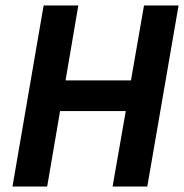

<svg xmlns="http://www.w3.org/2000/svg" viewBox="-20 -680 671 700"><path d="M517 0H390.5L438.5 -275H199L152 0H25.5L139 -660H265.5L219 -387H457.5L505 -660H631Z"/></svg>

Font: Lucymar Sans SemiBold
Style: Italic
Weight: 600
Italic angle: -10°
Foundry: The League of Moveable Type (original font) / Main changes by Cristiano Sobral with portions from Mirco Monsees
Version: Version 2.00;August 30, 2020;FontCreator 13.0.0.2681 64-bit